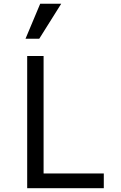

<svg xmlns="http://www.w3.org/2000/svg" viewBox="-20 -997 640 1017"><path d="M124 0V-700.2H210.9V-78.1H529.8V0ZM304.2 -977.1 188 -792H115.2L192.9 -977.1Z"/></svg>

Font: CommitMono
Style: Regular
Weight: 400
Monospace: yes
Designer: Eigil Nikolajsen
Foundry: Eigil Nikolajsen
Version: Version 1.143